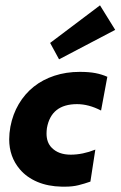

<svg xmlns="http://www.w3.org/2000/svg" viewBox="-20 -692 452 720"><path d="M224 8H212Q160 7 120 -10Q80 -27 54.5 -57Q14.5 -104 14.5 -169.5Q14.5 -192 19 -217Q28 -264 50.5 -302Q73 -340 106.5 -366.8Q140 -393.5 184 -408Q228 -422.5 279 -422.5Q314 -422.5 338.2 -417.8Q362.5 -413 382.5 -404L359 -277.5Q312.5 -301.5 269 -301.5Q172 -301.5 156 -212Q154.5 -201 154.5 -191Q154.5 -158 173.5 -138.5Q199 -112 245 -112Q290 -112 337.5 -131L319 -11Q296.5 -3 274.2 2.5Q252 8 224 8ZM201.5 -469.5 168 -531 355 -672 412 -580Z"/></svg>

Font: Lucymar Sans
Style: Bold Italic
Weight: 700
Italic angle: -10°
Foundry: The League of Moveable Type (original font) / Main changes by Cristiano Sobral with portions from Mirco Monsees
Version: Version 2.00;August 30, 2020;FontCreator 13.0.0.2681 64-bit